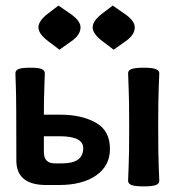

<svg xmlns="http://www.w3.org/2000/svg" viewBox="-20 -663 653 688"><path d="M203.6 -77.6Q278.3 -77.6 278.3 -132.3Q278.3 -174.8 192.9 -174.8H137.2V-118.2Q137.2 -77.6 175.8 -77.6ZM191.4 0H146Q38.6 0 38.6 -87.9Q38.6 -311 36.9 -349.1Q35.2 -387.2 35.2 -400.4Q35.2 -410.6 46.1 -415.5Q57.1 -420.4 89.4 -420.4Q118.7 -420.4 129.6 -415.5Q140.6 -410.6 140.6 -400.4Q140.6 -387.2 138.9 -349.1Q137.2 -311 137.2 -252H197.8Q272 -252 323 -223.6Q374 -195.3 374 -129.4Q374 -68.8 324.5 -34.4Q274.9 0 191.4 0ZM494.6 4.9Q464.8 4.9 451.9 0.2Q439 -4.4 439 -15.1Q439 -27.8 440.9 -66.2Q442.9 -104.5 442.9 -208Q442.9 -311 440.9 -349.1Q439 -387.2 439 -400.4Q439 -411.1 451.9 -415.8Q464.8 -420.4 494.6 -420.4Q525.4 -420.4 538.1 -415.5Q550.8 -410.6 550.8 -400.4Q550.8 -387.2 548.8 -349.1Q546.9 -311 546.9 -208Q546.9 -104.5 548.8 -66.2Q550.8 -27.8 550.8 -15.1Q550.8 -4.4 538.1 0.2Q525.4 4.9 494.6 4.9ZM387.2 -484.9 346.2 -516.1Q312 -542 312 -564.9Q312 -588.4 346.7 -614.7L383.8 -643.1L427.7 -612.8Q462.9 -588.4 462.9 -564.9Q462.9 -537.6 428.7 -514.2ZM192.9 -484.9 151.9 -516.1Q117.7 -542 117.7 -564.9Q117.7 -588.4 152.3 -614.7L189.5 -643.1L233.4 -612.8Q268.6 -588.4 268.6 -564.9Q268.6 -537.6 234.4 -514.2Z"/></svg>

Font: ALMAS
Style: Bold
Weight: 700
Designer: ALMAS Font/ by Husham Jawad Kadhim, derived from the Bainsely font by/ Paul James MIller
Foundry: High-Logic / Made with FontCreator
Version: Version 1.411;September 19, 2021;FontCreator 14.0.0.2814 32-